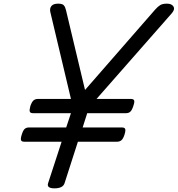

<svg xmlns="http://www.w3.org/2000/svg" viewBox="-20 -1016 972 1050"><path d="M278 14Q234 14 243 -14L317 -241H113Q98 -241 95 -249.5Q92 -258 99 -280Q106 -303 115 -311Q124 -319 139 -319H342L368 -397H161Q146 -397 143 -405.5Q140 -414 146 -436Q154 -459 163.5 -467Q173 -475 188 -475H368L255 -951Q251 -971 261.5 -983.5Q272 -996 298 -996Q321 -996 329 -987Q337 -978 341 -960L445 -524L828 -963Q843 -980 856 -988Q869 -996 893 -996Q919 -996 928.5 -980.5Q938 -965 920 -944L508 -475H695Q710 -475 713.5 -467Q717 -459 709 -436Q702 -414 693 -405.5Q684 -397 669 -397H457L432 -319H646Q661 -319 664.5 -311Q668 -303 661 -280Q654 -258 644.5 -249.5Q635 -241 620 -241H406L333 -14Q324 14 278 14Z"/></svg>

Font: Playwrite IE
Style: Regular
Weight: 400
Designer: Veronika Burian, José Scaglione
Foundry: TypeTogether
Version: Version 1.002